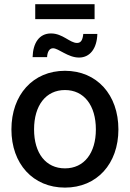

<svg xmlns="http://www.w3.org/2000/svg" viewBox="-20 -854 600 886"><path d="M279.8 11.7C427.2 11.7 526.4 -98.1 526.4 -256.8C526.4 -416.5 427.2 -527.3 279.8 -527.3C132.3 -527.3 32.7 -416.5 32.7 -256.8C32.7 -98.1 132.3 11.7 279.8 11.7ZM279.8 -77.1C191.4 -77.1 137.2 -147 137.2 -256.8C137.2 -367.7 191.9 -438.5 279.8 -438.5C367.7 -438.5 422.4 -367.7 422.4 -256.8C422.4 -147.5 368.2 -77.1 279.8 -77.1ZM344.7 -588.4C395 -588.4 427.2 -629.9 429.2 -697.3H364.3C361.3 -668.9 353.5 -655.8 335.4 -655.8C302.2 -655.8 269.5 -699.7 215.3 -699.7C161.1 -699.7 132.3 -655.8 130.4 -590.3H197.3C198.2 -611.8 206.5 -631.3 224.6 -631.3C250.5 -631.3 293 -588.4 344.7 -588.4ZM416.5 -765.6V-834.5H142.6V-765.6Z"/></svg>

Font: Inteeer Medium
Style: Regular
Weight: 500
Designer: Rasmus Andersson
Foundry: rsms
Version: Version 4.001;Glyphs 3.4 (3402)